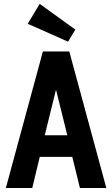

<svg xmlns="http://www.w3.org/2000/svg" viewBox="-20 -947 565 967"><path d="M9.4 0H142.4L180.3 -157.1H344L382.6 0H515.6L329 -687.7H196ZM205.4 -265.7 262.1 -495.3 318.9 -265.7ZM359.4 -798 179.9 -927.4 119.6 -827.3 322.7 -737.1Z"/></svg>

Font: Secuela Black
Style: Regular
Weight: 900
Designer: Fernando Haro
Foundry: deFharo
Version: Version 1.704